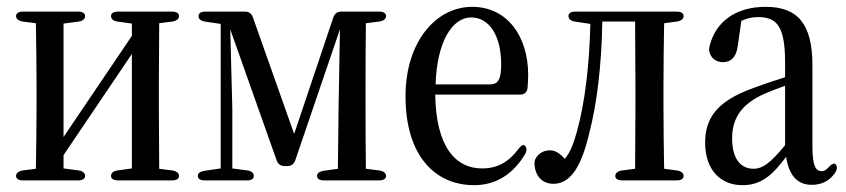

<svg xmlns="http://www.w3.org/2000/svg" viewBox="-20 -541 2476 562"><path d="M27 -26C27 -18 34 -13 47 -13H209C222 -13 229 -18 229 -26C229 -34 223 -40 211 -42L166 -48V-87L366 -383V-48L323 -42C311 -40 305 -34 305 -26C305 -18 312 -13 325 -13H484C497 -13 504 -18 504 -26C504 -34 497 -40 485 -42L446 -47L445 -231V-289L446 -473L485 -478C497 -480 504 -486 504 -494C504 -502 497 -507 484 -507H325C312 -507 305 -502 305 -494C305 -486 311 -480 323 -478L366 -472V-436L166 -140V-472L211 -478C223 -480 229 -486 229 -494C229 -502 222 -507 209 -507H47C34 -507 27 -502 27 -494C27 -486 34 -480 46 -478L85 -473C86 -420 87 -341 87 -289V-231C87 -179 86 -100 85 -47L46 -42C34 -40 27 -34 27 -26Z M971 -223 969 -47 927 -41C915 -39 908 -34 908 -26C908 -18 915 -13 928 -13H1090C1103 -13 1110 -18 1110 -26C1110 -34 1103 -40 1091 -42L1051 -47C1050 -100 1050 -179 1050 -231V-289C1050 -341 1050 -420 1051 -473L1091 -478C1103 -480 1110 -486 1110 -494C1110 -502 1103 -507 1090 -507H979C968 -507 960 -502 956 -491L841 -149L720 -491C716 -502 708 -507 697 -507H581C568 -507 561 -502 561 -494C561 -486 567 -480 579 -478L626 -471V-48L578 -41C566 -39 559 -34 559 -26C559 -18 566 -13 579 -13H703C716 -13 723 -18 723 -26C723 -34 717 -40 705 -42L660 -48V-224L654 -455L790 -71C794 -60 802 -55 813 -55H821C832 -55 840 -60 844 -71L975 -455Z M1368 1C1434 1 1484 -34 1517 -90C1523 -100 1522 -108 1517 -114C1512 -120 1505 -115 1496 -103C1468 -66 1435 -48 1391 -48C1313 -48 1256 -112 1254 -264H1502C1514 -264 1522 -270 1524 -282C1525 -294 1526 -306 1526 -322C1526 -433 1466 -521 1362 -521C1257 -521 1167 -420 1167 -259C1167 -88 1251 1 1368 1ZM1255 -294C1259 -421 1305 -490 1359 -490C1413 -490 1447 -435 1447 -353C1447 -310 1439 -294 1414 -294Z M1600 -3C1644 -3 1679 -42 1704 -148C1727 -235 1741 -349 1743 -478H1839L1840 -289V-231L1839 -47L1800 -42C1788 -40 1781 -34 1781 -26C1781 -18 1788 -13 1801 -13H1961C1974 -13 1981 -18 1981 -26C1981 -34 1974 -40 1962 -42L1924 -47C1923 -100 1922 -179 1922 -231V-289C1922 -341 1923 -420 1924 -473L1962 -478C1974 -480 1981 -486 1981 -494C1981 -502 1974 -507 1961 -507H1664C1651 -507 1644 -502 1644 -494C1644 -486 1650 -480 1662 -478L1708 -471C1705 -347 1692 -241 1669 -157C1658 -117 1648 -93 1633 -76C1620 -91 1606 -101 1590 -101C1572 -101 1558 -93 1549 -79C1544 -71 1544 -65 1545 -55C1549 -22 1570 -3 1600 -3Z M2153 1C2208 1 2241 -28 2281 -82C2289 -30 2312 0 2356 0C2386 0 2409 -12 2425 -36C2431 -46 2431 -54 2426 -60C2422 -65 2414 -61 2404 -50C2397 -42 2391 -40 2385 -40C2368 -40 2358 -55 2358 -113V-350C2358 -470 2316 -521 2221 -521C2132 -521 2074 -476 2057 -406C2055 -397 2055 -391 2059 -382C2065 -368 2079 -359 2096 -359C2119 -359 2136 -373 2140 -410L2150 -480C2168 -488 2183 -491 2199 -491C2254 -491 2278 -464 2278 -358V-315C2246 -305 2214 -294 2187 -284C2080 -246 2044 -197 2044 -123C2044 -44 2089 1 2153 1ZM2123 -136C2123 -192 2148 -232 2206 -261C2227 -271 2253 -281 2278 -290V-116C2234 -62 2211 -47 2186 -47C2148 -47 2123 -76 2123 -136Z"/></svg>

Font: 寒蝉锦书宋 CompactLight
Style: Bold
Weight: 400
Width: 4
Designer: 寒蝉锦书宋{Warren} 思源宋体{Ryoko NISHIZUKA 西塚涼子 (kana & ideographs); Frank Grießhammer (Latin, Greek & Cyrillic); Wenlong ZHANG 
Foundry: Adobe & ChillType
Version: Version 2.000;Glyphs 3.1.1 (3135)